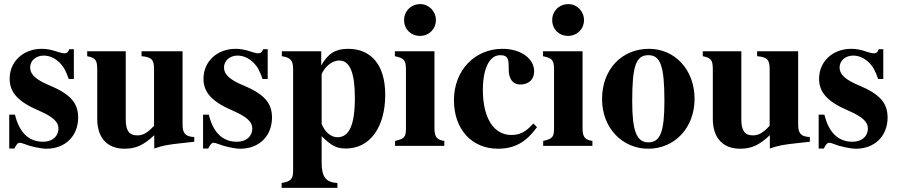

<svg xmlns="http://www.w3.org/2000/svg" viewBox="-20 -711 4375 936"><path d="M340 -326V-471H318C312 -456 306 -451 293 -451C287 -451 278 -453 262 -458C230 -469 207 -473 184 -473C93 -473 27 -411 27 -327C27 -261 68 -215 169 -172C238 -142 265 -117 265 -85C265 -46 235 -20 190 -20C120 -20 74 -65 53 -152H25V13H50C61 -8 67 -15 76 -15C81 -15 89 -13 99 -9C128 3 179 14 207 14C298 14 361 -48 361 -138C361 -209 323 -252 223 -294C155 -322 127 -348 127 -382C127 -415 155 -440 193 -440C220 -440 246 -429 268 -408C289 -388 300 -369 315 -326Z M927 -20V-43C883 -45 870 -61 870 -105V-461H670V-437C720 -433 731 -419 731 -374V-98C700 -64 678 -51 649 -51C613 -51 593 -71 593 -127V-461H405V-437C446 -429 454 -418 454 -372V-131C454 -38 504 14 587 14C642 14 680 -3 732 -52V13C775 -2 799 -6 864 -13Z M1285 -326V-471H1263C1257 -456 1251 -451 1238 -451C1232 -451 1223 -453 1207 -458C1175 -469 1152 -473 1129 -473C1038 -473 972 -411 972 -327C972 -261 1013 -215 1114 -172C1183 -142 1210 -117 1210 -85C1210 -46 1180 -20 1135 -20C1065 -20 1019 -65 998 -152H970V13H995C1006 -8 1012 -15 1021 -15C1026 -15 1034 -13 1044 -9C1073 3 1124 14 1152 14C1243 14 1306 -48 1306 -138C1306 -209 1268 -252 1168 -294C1100 -322 1072 -348 1072 -382C1072 -415 1100 -440 1138 -440C1165 -440 1191 -429 1213 -408C1234 -388 1245 -369 1260 -326Z M1546 -461H1354V-437C1398 -430 1409 -416 1409 -372V118C1409 160 1401 173 1353 181V205H1625V181C1564 178 1548 146 1548 79V-47C1596 0 1621 13 1666 13C1786 13 1858 -94 1858 -249C1858 -396 1788 -473 1677 -473C1618 -473 1580 -452 1546 -392ZM1548 -346C1548 -352 1555 -366 1566 -379C1586 -403 1611 -416 1634 -416C1685 -416 1710 -357 1710 -234C1710 -96 1680 -42 1625 -42C1592 -42 1563 -69 1548 -107Z M2105 -613C2105 -656 2071 -691 2029 -691C1984 -691 1950 -657 1950 -613C1950 -569 1983 -536 2027 -536C2071 -536 2105 -569 2105 -613ZM2146 0V-24C2111 -29 2098 -42 2098 -85V-461H1905V-437C1949 -428 1959 -418 1959 -373V-88C1959 -42 1952 -35 1906 -24V0Z M2580 -109C2543 -67 2514 -53 2473 -53C2386 -53 2334 -137 2334 -273C2334 -382 2369 -442 2418 -442C2460 -442 2460 -419 2460 -372C2460 -324 2482 -299 2516 -299C2558 -299 2584 -324 2584 -363C2584 -427 2517 -473 2430 -473C2297 -473 2193 -371 2193 -222C2193 -79 2282 14 2407 14C2487 14 2543 -16 2598 -91Z M2827 -613C2827 -656 2793 -691 2751 -691C2706 -691 2672 -657 2672 -613C2672 -569 2705 -536 2749 -536C2793 -536 2827 -569 2827 -613ZM2868 0V-24C2833 -29 2820 -42 2820 -85V-461H2627V-437C2671 -428 2681 -418 2681 -373V-88C2681 -42 2674 -35 2628 -24V0Z M3366 -229C3366 -371 3270 -473 3144 -473C3012 -473 2915 -374 2915 -228C2915 -86 3015 14 3140 14C3269 14 3366 -88 3366 -229ZM3219 -218C3219 -69 3199 -17 3141 -17C3083 -17 3062 -73 3062 -218C3062 -389 3080 -442 3141 -442C3200 -442 3219 -389 3219 -218Z M3928 -20V-43C3884 -45 3871 -61 3871 -105V-461H3671V-437C3721 -433 3732 -419 3732 -374V-98C3701 -64 3679 -51 3650 -51C3614 -51 3594 -71 3594 -127V-461H3406V-437C3447 -429 3455 -418 3455 -372V-131C3455 -38 3505 14 3588 14C3643 14 3681 -3 3733 -52V13C3776 -2 3800 -6 3865 -13Z M4286 -326V-471H4264C4258 -456 4252 -451 4239 -451C4233 -451 4224 -453 4208 -458C4176 -469 4153 -473 4130 -473C4039 -473 3973 -411 3973 -327C3973 -261 4014 -215 4115 -172C4184 -142 4211 -117 4211 -85C4211 -46 4181 -20 4136 -20C4066 -20 4020 -65 3999 -152H3971V13H3996C4007 -8 4013 -15 4022 -15C4027 -15 4035 -13 4045 -9C4074 3 4125 14 4153 14C4244 14 4307 -48 4307 -138C4307 -209 4269 -252 4169 -294C4101 -322 4073 -348 4073 -382C4073 -415 4101 -440 4139 -440C4166 -440 4192 -429 4214 -408C4235 -388 4246 -369 4261 -326Z"/></svg>

Font: XITS Math
Style: Bold
Weight: 700
Designer: MicroPress Inc., with final additions and corrections provided by Coen Hoffman, Elsevier (retired)
Version: Version 1.105